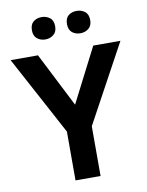

<svg xmlns="http://www.w3.org/2000/svg" viewBox="-98 -988 810 1057"><g transform="rotate(-10 307.0 -459.0)"><path d="M307 -411 462 -714H614L377 -278V0H237V-273L0 -714H153ZM340 -855Q340 -824 358.5 -808.5Q377 -793 405 -793Q431 -793 450.5 -808.5Q470 -824 470 -855Q470 -888 450.5 -903Q431 -918 405 -918Q377 -918 358.5 -903Q340 -888 340 -855ZM144 -855Q144 -824 163 -808.5Q182 -793 209 -793Q235 -793 254.5 -808.5Q274 -824 274 -855Q274 -888 254.5 -903Q235 -918 209 -918Q182 -918 163 -903Q144 -888 144 -855Z"/></g></svg>

Font: Noto Sans UI
Style: Bold
Weight: 700
Designer: Monotype Design Team
Foundry: Monotype Imaging Inc.
Version: Version 1.901